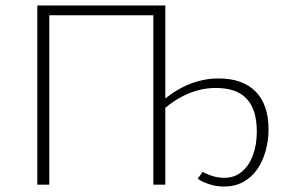

<svg xmlns="http://www.w3.org/2000/svg" viewBox="-20 -678 1051 705"><path d="M803 7Q773 7 745.5 -2.5Q718 -12 706 -22L724 -47Q742 -37 762.5 -31Q783 -25 803 -25Q841 -25 867.5 -47Q894 -69 908.5 -107.5Q923 -146 923 -195Q923 -275 886 -315Q849 -355 773 -355Q721 -355 672 -334.5Q623 -314 576 -273L563 -296Q598 -328 633.5 -348.5Q669 -369 706 -379.5Q743 -390 782 -390Q871 -390 918.5 -342Q966 -294 966 -203Q966 -161 955 -122.5Q944 -84 923.5 -55Q903 -26 872.5 -9.5Q842 7 803 7ZM117 0V-658H161V0ZM543 0V-658H587V0ZM133 -622V-658H572V-622Z"/></svg>

Font: Ysabeau SC ExtraLight
Style: Regular
Weight: 250
Designer: Christian Thalmann (Catharsis Fonts)
Version: Version 2.001;gftools[0.9.30]; featfreeze: smcp